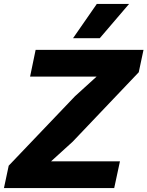

<svg xmlns="http://www.w3.org/2000/svg" viewBox="-34 -950 745 970"><path d="M-14 0 10 -113 345 -464 454 -563H302H118L146 -698H691L667 -585L333 -234L224 -135H376H572L543 0ZM335 -757 455 -930H618L470 -757Z"/></svg>

Font: Azeret Mono Thin
Style: Bold Italic
Weight: 700
Italic angle: -12°
Version: Version 1.002